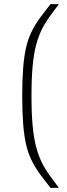

<svg xmlns="http://www.w3.org/2000/svg" viewBox="-20 -763 326 933"><path d="M226 150Q195 112 172 80Q149 48 132.5 14Q116 -20 106.5 -62Q97 -104 92.5 -161Q88 -218 88 -297Q88 -376 92.5 -432.5Q97 -489 106.5 -531Q116 -573 132.5 -607Q149 -641 172 -673Q195 -705 226 -743H266Q240 -709 219 -679.5Q198 -650 182 -617.5Q166 -585 155 -542.5Q144 -500 138.5 -440.5Q133 -381 133 -297Q133 -213 138.5 -153.5Q144 -94 155 -51.5Q166 -9 182 24Q198 57 219 86Q240 115 266 150Z"/></svg>

Font: Saira Thin ExtraLight
Style: Regular
Weight: 250
Version: Version 1.101